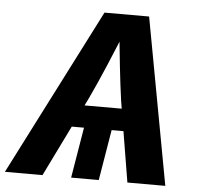

<svg xmlns="http://www.w3.org/2000/svg" viewBox="-77 -782 869 835"><g transform="rotate(5 357.5 -364.0)"><path d="M429.2 -269.5 384.3 0H263.7L308.6 -269.5ZM-25.4 0 345.7 -727.5H540.5L674.8 0H509.3L451.2 -351.6Q441.9 -418 433.1 -498.3Q424.3 -578.6 415.5 -673.8H449.7Q411.1 -580.6 377.2 -500.2Q343.3 -419.9 311 -351.6L138.7 0ZM168.5 -221.2 184.6 -317.9H570.8L554.2 -221.2Z"/></g></svg>

Font: Inter 18pt
Style: Bold Italic
Weight: 700
Italic angle: -9.3988°
Designer: Rasmus Andersson
Foundry: rsms
Version: Version 4.001;git-66647c0bb